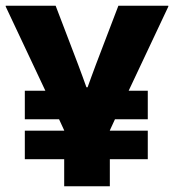

<svg xmlns="http://www.w3.org/2000/svg" viewBox="-20 -662 610 673"><path d="M205 -9V-104H67V-204H205V-205L187 -244H67V-344H139L0 -639V-642H175Q206 -561 224.5 -512.5Q243 -464 253.5 -436.5Q264 -409 270 -392Q276 -375 283 -356H287Q294 -375 300 -392Q306 -409 316.5 -436.5Q327 -464 345.5 -512.5Q364 -561 395 -642H570V-639L431 -344H498V-244H383L365 -205V-204H498V-104H365V-9Z"/></svg>

Font: Bakbak One
Style: Regular
Weight: 400
Designer: Saumya Kishore and Sanchit Sawaria
Foundry: A Good Feeling
Version: Version 1.003; ttfautohint (v1.8.3)